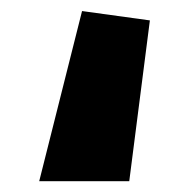

<svg xmlns="http://www.w3.org/2000/svg" viewBox="-20 -192 318 351"><path d="M51.7 139.2 130 -171.8 254 -154.7 216.3 139.2Z"/></svg>

Font: Murecho Thin
Style: Regular
Weight: 100
Designer: Neil Summerour
Foundry: Positype
Version: Version 1.010